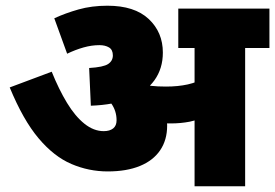

<svg xmlns="http://www.w3.org/2000/svg" viewBox="-20 -652 963 672"><path d="M838 -484V0H661V-484H604V-622H923V-484ZM356 -632Q451 -632 500.5 -585.5Q550 -539 550 -468Q550 -412 520.5 -371Q491 -330 435 -307.5Q379 -285 298 -282L292 -414Q342 -417 358.5 -428Q375 -439 375 -458Q375 -478 361.5 -486Q348 -494 328 -494Q301 -494 272.5 -486Q244 -478 215 -464L170 -588Q209 -606 255 -619Q301 -632 356 -632ZM565 -212Q565 -162 540.5 -126Q516 -90 469.5 -71Q423 -52 357 -52Q291 -52 230 -78Q169 -104 115 -168Q61 -232 14 -346L161 -401Q186 -339 214.5 -292Q243 -245 275.5 -219Q308 -193 343 -193Q364 -193 376 -202.5Q388 -212 388 -231Q388 -264 369 -290.5Q350 -317 315 -341L396 -378L480 -374Q496 -362 510 -348Q524 -334 534 -317L544 -300Q554 -281 559.5 -259.5Q565 -238 565 -212ZM561 -349Q603 -349 637 -356.5Q671 -364 705 -383V-251Q675 -232 643.5 -226Q612 -220 578 -220Q557 -220 536.5 -221.5Q516 -223 498.5 -226Q481 -229 467 -231L455 -345L470 -358Q488 -354 509.5 -351.5Q531 -349 561 -349Z"/></svg>

Font: Noto Sans Devanagari Black
Style: Regular
Weight: 900
Version: Version 2.003